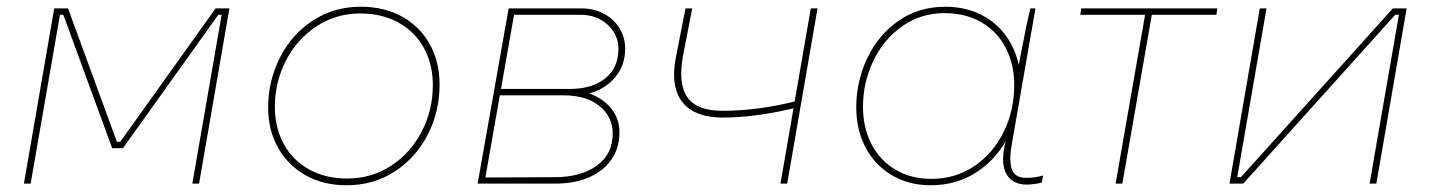

<svg xmlns="http://www.w3.org/2000/svg" viewBox="-20 -545 4247 570"><path d="M141 -520H182L327 -124H337L620 -520H661L571 0H551L638 -501H628L345 -105H313L168 -501H158L71 0H51Z M776 -226Q776 -304 810.5 -373Q845 -442 908 -483.5Q971 -525 1051 -525Q1121 -525 1174 -495.5Q1227 -466 1256 -413.5Q1285 -361 1285 -294Q1285 -214 1250 -145.5Q1215 -77 1152 -36Q1089 5 1009 5Q940 5 887.5 -24.5Q835 -54 805.5 -106.5Q776 -159 776 -226ZM1265 -292Q1265 -354 1238.5 -402.5Q1212 -451 1163 -478Q1114 -505 1050 -505Q977 -505 919 -466.5Q861 -428 828.5 -364.5Q796 -301 796 -228Q796 -166 822.5 -117.5Q849 -69 897.5 -42Q946 -15 1010 -15Q1084 -15 1142 -53.5Q1200 -92 1232.5 -155.5Q1265 -219 1265 -292Z M1490 -520H1707Q1744 -520 1773.5 -504Q1803 -488 1819.5 -460.5Q1836 -433 1836 -401Q1836 -345 1799 -307.5Q1762 -270 1705 -263V-275Q1759 -262 1789 -229.5Q1819 -197 1819 -152Q1819 -105 1794.5 -70.5Q1770 -36 1727.5 -18Q1685 0 1631 0H1398ZM1408 -18 1627 -19Q1704 -19 1751.5 -53Q1799 -87 1799 -149Q1799 -198 1760 -230Q1721 -262 1652 -262H1458L1461 -281H1672Q1738 -281 1777 -312.5Q1816 -344 1816 -400Q1816 -442 1784 -471.5Q1752 -501 1704 -501H1496L1508 -512L1419 -7Z M1987 -377 2015 -520H2035L2007 -376Q1993 -294 2021.5 -255Q2050 -216 2125 -216Q2180 -216 2237.5 -224Q2295 -232 2348 -246L2345 -226Q2333 -223 2321 -220Q2272 -209 2222.5 -202.5Q2173 -196 2125 -196Q2070 -196 2035 -216.5Q2000 -237 1987.5 -277.5Q1975 -318 1987 -377ZM2387 -520H2407L2317 0H2297Z M2964 -119 2978 -178 3002 -339Q3006 -358 3009 -376Q3027 -472 3039 -520H3054L2984 -118Q2975 -70 2983.5 -43.5Q2992 -17 3027 -17Q3052 -17 3077 -24L3073 -3Q3049 3 3028 3Q2986 3 2968 -28Q2950 -59 2964 -119ZM3010 -297Q3010 -218 2977.5 -148.5Q2945 -79 2884 -37Q2823 5 2743 5Q2678 5 2627.5 -25Q2577 -55 2549.5 -107.5Q2522 -160 2522 -226Q2522 -304 2555 -373Q2588 -442 2648 -483.5Q2708 -525 2786 -525Q2853 -525 2903.5 -495.5Q2954 -466 2982 -414Q3010 -362 3010 -297ZM2542 -228Q2542 -166 2567 -117.5Q2592 -69 2638 -41.5Q2684 -14 2745 -14Q2816 -14 2872 -51.5Q2928 -89 2959.5 -153Q2991 -217 2991 -293Q2991 -354 2966 -402.5Q2941 -451 2894 -478.5Q2847 -506 2784 -506Q2714 -506 2659 -467.5Q2604 -429 2573 -365Q2542 -301 2542 -228Z M3190 -520H3594L3591 -501H3187ZM3312 0H3292L3381 -510H3401Z M3720 -520H3740L3653 -19H3664L4115 -520H4156L4066 0H4046L4133 -501H4122L3671 0H3630Z"/></svg>

Font: Fixel Italic Variable Display Thin
Style: Italic
Weight: 100
Italic angle: -10°
Designer: AlfaBravo + MacPaw
Foundry: Kyrylo Tkachov, Marchela Mozhyna, Serhii Makarenko, Maria Weinstein, Zakhar Kryvoshyya
Version: Version 1.210;Glyphs 3.2 (3217)